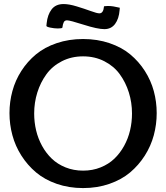

<svg xmlns="http://www.w3.org/2000/svg" viewBox="-20 -935 838 968"><path d="M584 -896 583 -883.8Q579.6 -840.3 560.1 -814.2Q540.5 -788.1 506.3 -788.1Q471.7 -788.1 402.1 -810.3Q332.5 -832.5 317.9 -832.5Q306.6 -832.5 301.8 -823.7Q296.9 -814.9 294.4 -795.4Q292 -791.5 271.5 -791.5Q253.9 -791.5 233.9 -795.7Q213.9 -799.8 213.9 -804.7L215.3 -818.4Q219.7 -860.8 240.2 -887.7Q260.7 -914.6 300.8 -914.6Q328.1 -914.6 366.7 -902.8Q405.3 -891.1 437.3 -879.4Q469.2 -867.7 481 -867.7Q501.5 -867.7 504.4 -903.3Q514.6 -904.8 526.4 -904.8Q548.8 -904.8 584 -896ZM531.7 -8.1Q470.7 13.2 398.9 13.2Q327.1 13.2 266.1 -8.1Q205.1 -29.3 161.9 -65.7Q118.7 -102.1 87.9 -150.4Q57.1 -198.7 42.5 -253.2Q27.8 -307.6 27.8 -364.7Q27.8 -421.9 42.5 -475.8Q57.1 -529.8 87.6 -577.4Q118.2 -625 161.4 -660.9Q204.6 -696.8 265.9 -717.5Q327.1 -738.3 398.9 -738.3Q470.7 -738.3 532 -717.5Q593.3 -696.8 636.5 -660.9Q679.7 -625 710.2 -577.4Q740.7 -529.8 755.4 -475.8Q770 -421.9 770 -364.7Q770 -307.6 755.4 -253.2Q740.7 -198.7 710 -150.4Q679.2 -102.1 636 -65.7Q592.8 -29.3 531.7 -8.1ZM645.5 -362.8Q645.5 -418 629.6 -468.8Q613.8 -519.5 584 -560.5Q554.2 -601.6 506.1 -626.2Q458 -650.9 398.9 -650.9Q339.8 -650.9 291.7 -626.2Q243.7 -601.6 213.9 -560.5Q184.1 -519.5 168.2 -468.8Q152.3 -418 152.3 -362.8Q152.3 -318.8 162.1 -277.6Q171.9 -236.3 192.1 -199.5Q212.4 -162.6 241.2 -135Q270 -107.4 310.5 -91.1Q351.1 -74.7 398.9 -74.7Q446.8 -74.7 487.3 -91.1Q527.8 -107.4 556.6 -135Q585.4 -162.6 605.7 -199.5Q626 -236.3 635.7 -277.6Q645.5 -318.8 645.5 -362.8Z"/></svg>

Font: Coustard
Style: Regular
Weight: 400
Foundry: vernon adams
Version: Version 1.000